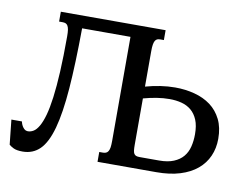

<svg xmlns="http://www.w3.org/2000/svg" viewBox="-63 -607 915 704"><g transform="rotate(10 394.5 -254.5)"><path d="M60.5 10.7Q37.6 10.7 25.9 4.6Q14.2 -1.5 9.8 -5.9L0 -97.7H39.1Q41.5 -87.4 45.2 -81.3Q48.8 -75.2 52.5 -71.8Q56.2 -68.4 59.8 -67.1Q63.5 -65.9 66.4 -65.9Q77.6 -65.9 87.9 -72.3Q98.1 -78.6 107.4 -94.7Q116.7 -110.8 124.3 -137.7Q131.8 -164.6 137.2 -205.3Q142.6 -246.1 145.5 -302.5Q148.4 -358.9 148.4 -433.6Q148.4 -448.7 147 -458Q145.5 -467.3 142.3 -472.7Q139.2 -478 134.3 -480Q129.4 -481.9 123 -481.9H109.9V-518.6H500V-481.9H486.8Q480 -481.9 475.3 -480Q470.7 -478 467.5 -472.7Q464.4 -467.3 462.9 -458Q461.4 -448.7 461.4 -433.6V-301.8Q489.3 -309.6 516.8 -313.7Q544.4 -317.9 571.3 -317.9Q609.9 -317.9 644 -308.8Q678.2 -299.8 703.9 -280.8Q729.5 -261.7 744.4 -231.7Q759.3 -201.7 759.3 -159.7Q759.3 -124.5 746.3 -95.2Q733.4 -65.9 708 -44.7Q682.6 -23.4 644.8 -11.7Q606.9 0 557.1 0H337.9V-36.6H351.6Q357.9 -36.6 362.8 -38.6Q367.7 -40.5 371.1 -45.9Q374.5 -51.3 376 -60.5Q377.4 -69.8 377.4 -85V-472.2H197.3Q196.3 -338.9 189.2 -246.8Q182.1 -154.8 166.3 -97.4Q150.4 -40 124.5 -14.6Q98.6 10.7 60.5 10.7ZM559.6 -43.9Q591.8 -43.9 613.5 -53Q635.3 -62 648.4 -77.6Q661.6 -93.3 667 -115Q672.4 -136.7 672.4 -161.6Q672.4 -193.4 663.6 -214.6Q654.8 -235.8 639.4 -248.8Q624 -261.7 603.3 -267.1Q582.5 -272.5 558.6 -272.5Q535.2 -272.5 510.7 -268.6Q486.3 -264.6 461.4 -257.8V-85Q461.4 -72.3 462.4 -64.2Q463.4 -56.2 466.3 -51.8Q469.2 -47.4 474.1 -45.7Q479 -43.9 487.3 -43.9Z"/></g></svg>

Font: Arian AMU Serif
Style: Regular
Weight: 400
Designer: Ruben Hakobyan (Tarumian)
Foundry: Ruben Hakobyan (Tarumian)
Version: Version 1.002